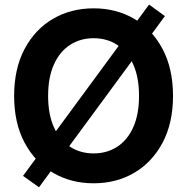

<svg xmlns="http://www.w3.org/2000/svg" viewBox="-20 -774 801 822"><path d="M147 27.8 78.6 -21 618.2 -754.4 686 -705.1ZM380.9 10.7Q283.7 10.7 206.8 -34.4Q129.9 -79.6 85.2 -163.3Q40.5 -247.1 40.5 -363.3Q40.5 -480 85.2 -564.2Q129.9 -648.4 206.8 -693.4Q283.7 -738.3 380.9 -738.3Q478 -738.3 554.7 -693.4Q631.3 -648.4 676 -564.2Q720.7 -480 720.7 -363.3Q720.7 -247.1 676 -163.1Q631.3 -79.1 554.7 -34.2Q478 10.7 380.9 10.7ZM380.9 -117.2Q438 -117.2 481.9 -145.8Q525.9 -174.3 550.5 -229.2Q575.2 -284.2 575.2 -363.3Q575.2 -442.9 550.5 -498Q525.9 -553.2 481.9 -581.8Q438 -610.4 380.9 -610.4Q323.7 -610.4 279.8 -581.8Q235.8 -553.2 210.9 -498Q186 -442.9 186 -363.3Q186 -284.2 210.9 -229.2Q235.8 -174.3 279.8 -145.8Q323.7 -117.2 380.9 -117.2Z"/></svg>

Font: Inter Cardless Tabular Bold
Style: Bold
Weight: 700
Designer: Rasmus Andersson
Foundry: rsms
Version: Version 4.000;git-4fc901f